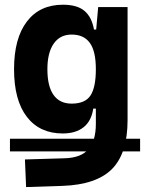

<svg xmlns="http://www.w3.org/2000/svg" viewBox="-20 -547 626 801"><path d="M21.5 84.5V31.7H564.5V84.5ZM88.9 233.4 84 118.2 250 113.3Q318.4 111.3 349.1 75.4Q379.9 39.6 379.9 -30.3V-408.2L389.6 -517.6H512.2V-45.9Q512.2 92.3 447.3 158Q382.3 223.6 240.2 228.5ZM241.7 9.8Q145.5 9.8 92 -59.6Q38.6 -128.9 38.6 -258.3Q38.6 -386.7 92 -457Q145.5 -527.3 242.7 -527.3Q301.8 -527.3 332.3 -501.7Q362.8 -476.1 372.1 -423.8H410.2L379.9 -258.3Q379.9 -333.5 354.7 -368.2Q329.6 -402.8 278.8 -402.8Q230.5 -402.8 204.1 -365Q177.7 -327.1 177.7 -258.3Q177.7 -187 203.4 -150.9Q229 -114.7 278.8 -114.7Q335.4 -114.7 357.7 -148.9Q379.9 -183.1 379.9 -258.3L415 -93.8H369.1Q361.3 -42 328.6 -16.1Q295.9 9.8 241.7 9.8Z"/></svg>

Font: Cascadia Mono
Style: Regular
Weight: 400
Monospace: yes
Designer: Aaron Bell
Foundry: Saja Typeworks
Version: Version 2102.003